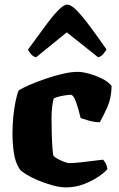

<svg xmlns="http://www.w3.org/2000/svg" viewBox="-20 -811 516 831"><path d="M266 0Q239 0 206.5 -9Q174 -18 143.5 -31Q113 -44 91.5 -57.5Q70 -71 65 -79Q46 -108 40 -149.5Q34 -191 34 -234Q34 -269 37.5 -305.5Q41 -342 47.5 -373Q54 -404 61 -420Q77 -430 108 -443.5Q139 -457 177 -470Q215 -483 251.5 -491.5Q288 -500 316 -500Q337 -500 366 -492Q395 -484 422 -470.5Q449 -457 463 -439Q462 -387 445.5 -349.5Q429 -312 412 -282Q389 -282 366 -288.5Q343 -295 329 -300Q320 -339 309 -370Q298 -401 285 -401Q281 -401 266.5 -399Q252 -397 237 -393.5Q222 -390 213 -385Q209 -375 206 -351Q203 -327 203 -299Q203 -271 204 -234.5Q205 -198 207 -169.5Q209 -141 212 -136Q216 -131 229.5 -123.5Q243 -116 258 -110.5Q273 -105 279 -105Q299 -105 330.5 -108.5Q362 -112 389.5 -115.5Q417 -119 426 -120Q430 -116 436 -106.5Q442 -97 445 -80Q436 -67 408.5 -48Q381 -29 344 -14.5Q307 0 266 0ZM136 -563Q124 -566 115 -576Q106 -586 101 -596Q139 -648 171.5 -692.5Q204 -737 229.5 -764Q255 -791 271 -791Q288 -791 313.5 -764.5Q339 -738 371.5 -694Q404 -650 441 -597Q437 -590 428 -578.5Q419 -567 405 -563L269 -671Z"/></svg>

Font: Texturina Black
Style: Regular
Weight: 900
Designer: Guillermo Torres Carreño
Foundry: Omnibus-Type
Version: Version 1.002; ttfautohint (v1.8.3)